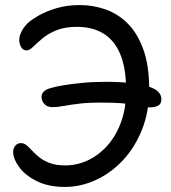

<svg xmlns="http://www.w3.org/2000/svg" viewBox="-20 -729 676 758"><path d="M236 9Q171 9 125 -14Q79 -37 55.5 -69.5Q32 -102 32 -129Q32 -144 40.5 -154Q49 -164 63 -164Q75 -164 85.5 -155Q96 -146 108 -133Q120 -120 136.5 -107Q153 -94 177.5 -85Q202 -76 237 -76Q285 -76 328 -96.5Q371 -117 405 -155.5Q439 -194 458.5 -248.5Q478 -303 478 -372Q478 -459 455 -514.5Q432 -570 388.5 -596.5Q345 -623 284 -623Q235 -623 201.5 -609Q168 -595 146.5 -576.5Q125 -558 110.5 -544Q96 -530 85 -530Q71 -530 63.5 -543Q56 -556 56 -571Q56 -587 65.5 -605.5Q75 -624 91 -639Q104 -651 132.5 -667.5Q161 -684 202.5 -696.5Q244 -709 296 -709Q347 -709 396 -692Q445 -675 483.5 -637Q522 -599 545.5 -535Q569 -471 569 -376Q569 -288 540.5 -217Q512 -146 464.5 -95.5Q417 -45 357.5 -18Q298 9 236 9ZM570 -305Q555 -305 541.5 -308Q528 -311 509 -315Q490 -319 458.5 -321.5Q427 -324 375 -324Q330 -324 295 -320Q260 -316 233.5 -311Q207 -306 188 -306Q166 -306 155 -318.5Q144 -331 144 -347Q144 -358 152.5 -367Q161 -376 179 -381Q194 -386 225.5 -391.5Q257 -397 301.5 -401.5Q346 -406 398 -406Q457 -406 507 -400Q557 -394 587 -379Q617 -364 617 -337Q617 -319 604.5 -312Q592 -305 570 -305Z"/></svg>

Font: Shantell Sans Light
Style: Regular
Weight: 400
Version: Version 1.011;[c5ecc13dd]